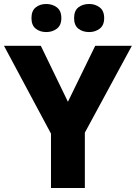

<svg xmlns="http://www.w3.org/2000/svg" viewBox="-20 -944 682 964"><path d="M321 -433 458 -714H642L406 -278V0H236V-273L0 -714H185ZM138 -853Q138 -890 159.5 -907Q181 -924 212 -924Q243 -924 265.5 -907Q288 -890 288 -853Q288 -817 265.5 -800Q243 -783 212 -783Q181 -783 159.5 -800Q138 -817 138 -853ZM352 -853Q352 -890 373.5 -907Q395 -924 428 -924Q458 -924 480.5 -907Q503 -890 503 -853Q503 -817 480.5 -800Q458 -783 428 -783Q395 -783 373.5 -800Q352 -817 352 -853Z"/></svg>

Font: Noto Sans Gujarati ExtraBold
Style: Regular
Weight: 800
Designer: Jelle Bosma - Monotype Design Team, Universal Thirst
Foundry: Monotype Imaging Inc.
Version: Version 2.106; ttfautohint (v1.8.4.7-5d5b)